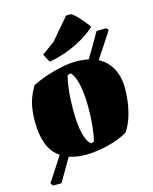

<svg xmlns="http://www.w3.org/2000/svg" viewBox="-126 -815 815 1023"><g transform="rotate(-15 281.5 -303.5)"><path d="M37 125 27 110Q49 77 70.5 43.5Q92 10 114 -24Q71 -53 51.5 -105Q32 -157 32 -228Q32 -290 44 -333.5Q56 -377 81 -417Q118 -436 161.5 -450.5Q205 -465 248 -473.5Q291 -482 327 -482Q364 -482 395 -475Q436 -543 475 -611H528L539 -599Q536 -595 522 -573.5Q508 -552 487.5 -521Q467 -490 445 -457Q492 -433 517 -387Q542 -341 542 -274Q542 -243 537 -203.5Q532 -164 519.5 -123.5Q507 -83 484 -48Q455 -30 415 -16.5Q375 -3 332 4.5Q289 12 250 12Q198 12 158 -2Q138 32 119.5 64Q101 96 84 125ZM291 -40Q295 -40 301 -42Q307 -44 308 -45Q316 -72 321.5 -121Q327 -170 327 -228Q327 -306 315 -357.5Q303 -409 283 -428Q276 -428 264 -422Q257 -397 251 -347.5Q245 -298 245 -238Q245 -78 291 -40ZM191 -517 167 -562 237 -613 339 -732H366Q383 -723 405.5 -698Q428 -673 444 -652L453 -640Q413 -601 344.5 -567Q276 -533 199 -518Z"/></g></svg>

Font: Labrada Black
Style: Regular
Weight: 900
Designer: Mercedes Jáuregui
Foundry: Omnibus-Type Team
Version: Version 1.000; ttfautohint (v1.8.4.7-5d5b)